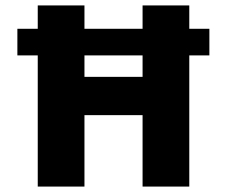

<svg xmlns="http://www.w3.org/2000/svg" viewBox="-20 -687 835 707"><path d="M751 -581H677V-667H505V-581H291V-667H119V-581H44V-483H119V0H291V-263H505V0H677V-483H751ZM505 -404H291V-483H505Z"/></svg>

Font: Maven Pro
Style: Black
Weight: 900
Designer: Joe Prince
Foundry: Joe Prince
Version: Version 1.003